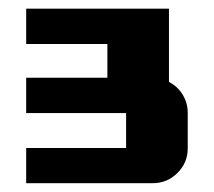

<svg xmlns="http://www.w3.org/2000/svg" viewBox="-20 -660 490 440"><path d="M410.2 -319.8Q410.2 -287.1 386.7 -263.7Q363.3 -240.2 330.1 -240.2H40V-320.8H269V-400.9H40V-481.9H226.1V-559.1H40V-640.1H367.2V-472.2Q386.7 -462.4 398.4 -443.4Q410.2 -424.3 410.2 -401.9Z"/></svg>

Font: Laconic
Style: Bold
Weight: 700
Designer: Robby Woodard
Version: Version 1.000